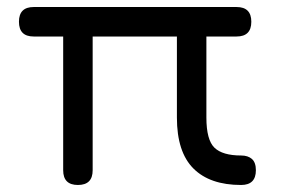

<svg xmlns="http://www.w3.org/2000/svg" viewBox="-20 -527 802 547"><path d="M34 -465Q34 -507 76 -507H654Q696 -507 696 -465Q696 -423 654 -423H568V-192Q568 -128.5 591 -106.2Q614 -84 667 -84Q686.5 -84 697.8 -74Q709 -64 709 -42Q709 0 667 0Q578 0 531 -47Q484 -94 484 -192V-423H244V-42Q244 0 202 0Q160 0 160 -42V-423H76Q34 -423 34 -465Z"/></svg>

Font: Jura Light
Style: Bold
Weight: 700
Version: Version 5.104